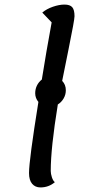

<svg xmlns="http://www.w3.org/2000/svg" viewBox="-20 -795 412 840"><path d="M280 -580Q278 -570 252 -441Q268 -425 268 -400Q268 -381 258.5 -364.5Q249 -348 233 -338Q202 -148 202 -47Q202 -35 207 -19.5Q212 -4 220 2Q193 25 157 25Q134 25 120.5 9Q107 -7 107 -38Q107 -94 148 -349Q134 -366 134 -387Q134 -405 141.5 -420.5Q149 -436 163 -447Q182 -567 206 -697L165 -740Q184 -756 211.5 -765.5Q239 -775 262 -775Q286 -775 296 -763.5Q306 -752 306 -724Q306 -708 280 -580Z"/></svg>

Font: Lemonada Light
Style: Regular
Weight: 300
Designer: Mohamed Gaber (Arabic) Eduardo Tunni (Latin)
Foundry: Kief Type Foundry
Version: Version 3.006